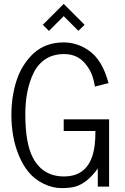

<svg xmlns="http://www.w3.org/2000/svg" viewBox="-20 -968 648 996"><path d="M202.1 -839.4 310.5 -947.8 418.9 -839.4 386.7 -808.1 310.5 -884.3 233.9 -807.6ZM154.3 -691.4Q216.8 -748 310.5 -748Q379.4 -748 439.9 -706.5Q510.7 -658.2 543 -536.6L472.2 -519Q471.7 -522.5 470.9 -528.6Q470.2 -534.7 465.6 -552.2Q460.9 -569.8 454.6 -585.7Q448.2 -601.6 435.3 -620.8Q422.4 -640.1 406.2 -654.3Q369.1 -687.5 312.5 -687.5Q255.9 -687.5 215.8 -661.1Q175.8 -634.8 153.8 -588.9Q111.3 -501 111.3 -375Q111.3 -224.6 150.4 -150.4Q201.7 -52.7 312 -52.7Q449.2 -52.7 470.7 -210.9Q475.1 -245.1 475.1 -288.6H310.5V-349.1H545.9V0H487.3V-93.8Q432.1 -17.6 370.6 0Q343.3 7.8 298.3 7.8Q253.4 7.8 206.8 -14.6Q160.2 -37.1 129.4 -74.2Q98.6 -111.3 77.9 -161.4Q57.1 -211.4 48.1 -264.6Q39.1 -317.9 39.1 -369.4Q39.1 -420.9 45.9 -465.3Q52.7 -509.8 66.4 -551.8Q80.1 -593.8 102.8 -629.2Q125.5 -664.6 154.3 -691.4Z"/></svg>

Font: News Cycle
Style: Regular
Weight: 500
Version: Version 0.5.2